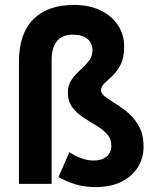

<svg xmlns="http://www.w3.org/2000/svg" viewBox="-20 -748 628 781"><path d="M368 13Q323 13 286 1.5Q249 -10 218 -28L262 -129Q288 -112 312.5 -103.5Q337 -95 362 -95Q395 -95 414 -111.5Q433 -128 433 -155Q433 -183 415.5 -202.5Q398 -222 371.5 -237.5Q345 -253 318.5 -270.5Q292 -288 274 -312Q256 -336 256 -372Q256 -402 271.5 -424Q287 -446 306.5 -463.5Q326 -481 341 -499.5Q356 -518 356 -543Q356 -572 336 -589.5Q316 -607 276 -607Q233 -607 211.5 -580.5Q190 -554 190 -504V0H57V-495Q57 -611 115.5 -669.5Q174 -728 281 -728Q343 -728 388.5 -706Q434 -684 459.5 -646Q485 -608 485 -559Q485 -513 470.5 -485Q456 -457 438 -440Q420 -423 405.5 -410Q391 -397 391 -381Q391 -367 408.5 -354Q426 -341 452 -325Q478 -309 503.5 -287Q529 -265 546.5 -232Q564 -199 564 -151Q564 -105 541 -68Q518 -31 474.5 -9Q431 13 368 13Z"/></svg>

Font: Radio Canada Big SemiBold
Style: Regular
Weight: 600
Designer: Étienne Aubert Bonn
Foundry: Coppers and Brasses
Version: Version 1.001